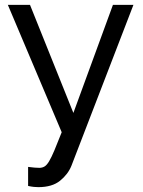

<svg xmlns="http://www.w3.org/2000/svg" viewBox="-20 -542 585 787"><path d="M12.2 -522H103L280.8 -79.1L442.9 -522H526.9L272.9 137.2Q258.8 172.4 226.3 198.7Q193.8 225.1 137.2 225.1Q128.4 225.1 118.7 224.1Q108.9 223.1 95.2 220.2V142.1Q108.4 144 121.1 145Q133.8 146 141.1 146Q153.3 146 162.6 140.4Q171.9 134.8 181.4 118.9Q190.9 103 202.9 74.5Q214.8 45.9 232.9 0Z"/></svg>

Font: Raleway Medium
Style: Regular
Weight: 500
Designer: Matt McInerney, Pablo Impallari, Rodrigo Fuenzalida
Foundry: Matt McInerney, Pablo Impallari, Rodrigo Fuenzalida
Version: Version 3.000g; ttfautohint (v1.5) -l 8 -r 28 -G 28 -x 14 -D